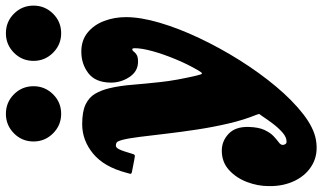

<svg xmlns="http://www.w3.org/2000/svg" viewBox="-294 -600 1120 667"><g transform="rotate(-90 266.5 -267.0)"><path d="M385 -348Q351.5 -348 331.8 -378Q312 -408 312.5 -444Q313.5 -496.5 345.5 -520.8Q377.5 -545 420 -545Q459.5 -545 486.2 -523.2Q513 -501.5 526.5 -466Q540 -430.5 540 -390Q540 -339 520.5 -272.8Q501 -206.5 467 -134.8Q433 -63 389.8 5.8Q346.5 74.5 298.8 131.5Q251 188.5 203.5 225.5Q156 262.5 114 270Q65 278.5 28.5 258.2Q-8 238 -28 197.5Q-48 157 -47 106Q-47 68 -32.8 30.5Q-18.5 -7 9 -32Q36.5 -57 76 -57Q110 -57 135 -33Q160 -9 158.5 37Q157.5 71 148 91.2Q138.5 111.5 126.5 122.8Q114.5 134 105.2 140.8Q96 147.5 96 155Q96 158.5 98.5 163.2Q101 168 107.5 168Q123 168 139 154Q155 140 169.8 120.5Q184.5 101 195 85Q201 76 202.8 74.5Q204.5 73 200.5 62.5Q183 20 170.5 -33.5Q158 -87 149.5 -143Q141 -199 135 -250.5Q129 -302 124 -342Q119 -382 113.5 -402.5Q111.5 -410.5 108 -417.8Q104.5 -425 93.5 -425Q86.5 -425 80.8 -413.5Q75 -402 64.5 -366Q62.5 -358.5 57.2 -359Q52 -359.5 44.5 -361L3 -369Q-6 -371 -4.2 -375.5Q-2.5 -380 -0.5 -389Q20 -466.5 66 -504.2Q112 -542 168 -542Q212 -542 236.5 -530.2Q261 -518.5 273.5 -497.5Q286 -476.5 293 -447.5Q301.5 -412 305 -368.2Q308.5 -324.5 314.5 -269.5Q320.5 -214.5 337 -144.5Q341 -126.5 344 -125.8Q347 -125 355 -139Q377 -176.5 394.2 -218.5Q411.5 -260.5 421.8 -297.8Q432 -335 432 -359Q432 -368 428.5 -368Q424 -368 420.5 -363Q417 -358 409.5 -353Q402 -348 385 -348ZM484 -615Q444.5 -615 416.2 -643.2Q388 -671.5 388 -711Q388 -751 416.2 -779Q444.5 -807 484 -807Q524 -807 552 -779Q580 -751 580 -711Q580 -671.5 552 -643.2Q524 -615 484 -615ZM204 -615Q164.5 -615 136.2 -643.2Q108 -671.5 108 -711Q108 -751 136.2 -779Q164.5 -807 204 -807Q244 -807 272 -779Q300 -751 300 -711Q300 -671.5 272 -643.2Q244 -615 204 -615Z"/></g></svg>

Font: Besley* Condensed Fatface
Style: Italic
Weight: 900
Width: 3
Italic angle: -13°
Designer: Owen Earl
Foundry: indestructible type*
Version: Version 3.000; ttfautohint (v1.8.3)